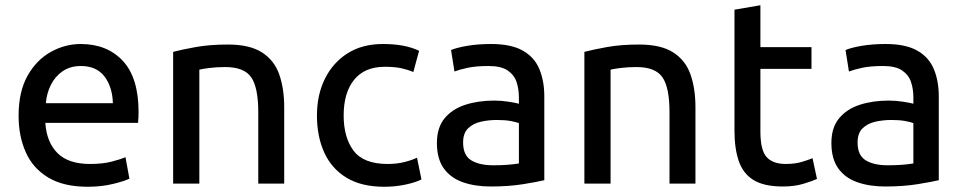

<svg xmlns="http://www.w3.org/2000/svg" viewBox="-20 -701 3678 733"><path d="M315 12Q223 12 164.5 -23Q106 -58 78.5 -119.5Q51 -181 51 -259Q51 -351 85 -411.5Q119 -472 173.5 -502.5Q228 -533 288 -533Q389 -533 449 -468.5Q509 -404 509 -273Q509 -264 508.5 -252.5Q508 -241 507 -232H153Q158 -158 199.5 -116.5Q241 -75 324 -75Q372 -75 406.5 -84Q441 -93 459 -101L474 -19Q457 -10 412.5 1Q368 12 315 12ZM155 -307H411Q409 -370 378.5 -409.5Q348 -449 289 -449Q248 -449 219 -429Q190 -409 174 -376.5Q158 -344 155 -307Z M641 0V-503Q675 -512 728 -521.5Q781 -531 850 -531Q933 -531 980 -501Q1027 -471 1046 -417Q1065 -363 1065 -292V0H966V-272Q966 -367 939 -406Q912 -445 840 -445Q807 -445 779.5 -441.5Q752 -438 741 -435V0Z M1447 12Q1360 12 1303 -22.5Q1246 -57 1218 -118.5Q1190 -180 1190 -260Q1190 -339 1220.5 -400.5Q1251 -462 1307 -497.5Q1363 -533 1442 -533Q1527 -533 1580 -507L1558 -426Q1537 -435 1512 -440.5Q1487 -446 1449 -446Q1372 -446 1332 -396.5Q1292 -347 1292 -260Q1292 -176 1330 -125.5Q1368 -75 1460 -75Q1495 -75 1524.5 -82.5Q1554 -90 1572 -99L1589 -16Q1568 -5 1529 3.5Q1490 12 1447 12Z M1853 11Q1793 11 1746.5 -5.5Q1700 -22 1674 -58.5Q1648 -95 1648 -155Q1648 -214 1677.5 -249.5Q1707 -285 1756.5 -301Q1806 -317 1867 -317Q1895 -317 1923 -312.5Q1951 -308 1961 -305V-329Q1961 -361 1952 -388Q1943 -415 1918 -432Q1893 -449 1846 -449Q1796 -449 1764.5 -442Q1733 -435 1715 -428L1702 -510Q1723 -519 1763.5 -526Q1804 -533 1855 -533Q1931 -533 1975.5 -508Q2020 -483 2039 -437.5Q2058 -392 2058 -333V-13Q2033 -7 1978 2Q1923 11 1853 11ZM1863 -70Q1894 -70 1919 -72Q1944 -74 1961 -77V-231Q1951 -235 1929.5 -239Q1908 -243 1877 -243Q1846 -243 1816.5 -236.5Q1787 -230 1767.5 -211.5Q1748 -193 1748 -157Q1748 -108 1779 -89Q1810 -70 1863 -70Z M2211 0V-503Q2245 -512 2298 -521.5Q2351 -531 2420 -531Q2503 -531 2550 -501Q2597 -471 2616 -417Q2635 -363 2635 -292V0H2536V-272Q2536 -367 2509 -406Q2482 -445 2410 -445Q2377 -445 2349.5 -441.5Q2322 -438 2311 -435V0Z M2969 11Q2897 11 2857 -13.5Q2817 -38 2800.5 -86Q2784 -134 2784 -202V-664L2883 -681V-521H3078V-438H2883V-199Q2883 -127 2907 -101Q2931 -75 2980 -75Q3014 -75 3039.5 -82.5Q3065 -90 3082 -97L3099 -18Q3080 -9 3046 1Q3012 11 2969 11Z M3359 11Q3299 11 3252.5 -5.5Q3206 -22 3180 -58.5Q3154 -95 3154 -155Q3154 -214 3183.5 -249.5Q3213 -285 3262.5 -301Q3312 -317 3373 -317Q3401 -317 3429 -312.5Q3457 -308 3467 -305V-329Q3467 -361 3458 -388Q3449 -415 3424 -432Q3399 -449 3352 -449Q3302 -449 3270.5 -442Q3239 -435 3221 -428L3208 -510Q3229 -519 3269.5 -526Q3310 -533 3361 -533Q3437 -533 3481.5 -508Q3526 -483 3545 -437.5Q3564 -392 3564 -333V-13Q3539 -7 3484 2Q3429 11 3359 11ZM3369 -70Q3400 -70 3425 -72Q3450 -74 3467 -77V-231Q3457 -235 3435.5 -239Q3414 -243 3383 -243Q3352 -243 3322.5 -236.5Q3293 -230 3273.5 -211.5Q3254 -193 3254 -157Q3254 -108 3285 -89Q3316 -70 3369 -70Z"/></svg>

Font: Ubuntu Sans Medium
Style: Regular
Weight: 500
Designer: Dalton Maag Ltd
Foundry: Dalton Maag Ltd
Version: Version 1.006; ttfautohint (v1.8.4.7-5d5b)